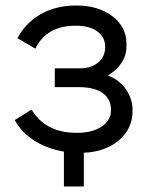

<svg xmlns="http://www.w3.org/2000/svg" viewBox="-20 -546 534 694"><path d="M211 128H283V6C384 3 459 -59 459 -142V-150C459 -200 426 -253 370 -273C413 -300 437 -335 437 -377V-390C437 -470 359 -526 260 -526H253C156 -526 81 -480 43 -408L108 -370C133 -423 181 -453 252 -453H257C320 -453 360 -422 360 -379V-374C360 -331 324 -299 270 -299H178V-231H267C339 -231 381 -201 381 -151V-146C381 -100 333 -66 261 -66H255C178 -66 126 -97 94 -150L33 -112C69 -48 135 -11 211 2Z"/></svg>

Font: Fixel Display Regular
Style: Regular
Weight: 400
Designer: AlfaBravo + MacPaw
Foundry: Kyrylo Tkachov, Marchela Mozhyna, Serhii Makarenko, Maria Weinstein, Zakhar Kryvoshyya
Version: Version 1.211